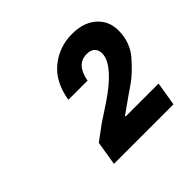

<svg xmlns="http://www.w3.org/2000/svg" viewBox="-106 -876 602 602"><g transform="rotate(-45 195.0 -575.5)"><path d="M97 -465 147 -502Q155 -507 203 -539Q251 -571 277 -601Q303 -631 303 -656Q303 -671 294 -680Q285 -689 267 -689Q221 -689 210 -628H125Q136 -696 179 -731Q222 -766 279 -766Q330 -766 360 -739.5Q390 -713 390 -671Q390 -618 357.5 -581Q325 -544 298.5 -525.5Q272 -507 266 -503L215 -467V-464H361L348 -385H84Z"/></g></svg>

Font: Be Vietnam ExtraBold
Style: Italic
Weight: 800
Italic angle: -9.778°
Designer: Gabriel Lam
Foundry: TypeRant
Version: Version 3.000